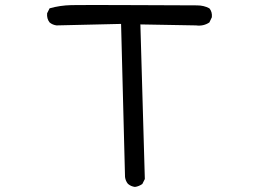

<svg xmlns="http://www.w3.org/2000/svg" viewBox="-20 -695 1040 758"><path d="M512.7 43Q497.1 41 485.4 31.2Q475.6 19.5 473.6 3.9L458 -600.6L203.1 -594.7Q187.5 -596.7 175.8 -606.4Q164.1 -621.1 166 -642.6L175.8 -662.1Q216.8 -673.8 262.2 -674.8Q307.6 -675.8 518.6 -674.8Q729.5 -673.8 757.3 -673.8Q785.2 -673.8 806.6 -662.1Q818.4 -648.4 816.4 -627L806.6 -606.4Q783.2 -590.8 753.9 -594.7L534.2 -598.6L551.8 11.7L542 31.2Q528.3 41 512.7 43Z"/></svg>

Font: NaikaiFont
Style: Regular
Weight: 400
Version: Version 1.67